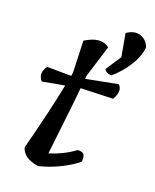

<svg xmlns="http://www.w3.org/2000/svg" viewBox="-150 -899 793 985"><g transform="rotate(20 246.5 -407.0)"><path d="M424 -456 250 -450H249Q243 -384 228 -254.5Q213 -125 208 -79Q287 -104 344 -147Q371 -148 378.5 -136Q386 -124 384 -98Q347 -67 290.5 -39.5Q234 -12 180 0Q98 -12 83 -67Q139 -281 170 -436L50 -414Q18 -450 51 -494L182 -493L185 -511L179 -684Q261 -735 310 -695L256 -521L254 -503L425 -536Q440 -525 440 -503.5Q440 -482 424 -456ZM391 -671 369 -795Q410 -823 445 -810.5Q480 -798 493 -761Q488 -710 454.5 -657.5Q421 -605 375 -566Q346 -566 335 -586Z"/></g></svg>

Font: Tillana Medium
Style: Regular
Weight: 500
Designer: Lipi Raval (Devanagari, Latin), Jonny Pinhorn (Latin)
Foundry: Indian Type Foundry
Version: Version 2.003;PS 1.0;hotconv 1.0.79;makeotf.lib2.5.61930; tt